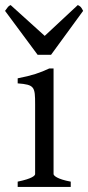

<svg xmlns="http://www.w3.org/2000/svg" viewBox="-36 -740 349 760"><path d="M176 -51V-469H159C123 -452 91 -441 34 -430V-410C101 -405 103 -396 103 -327V-51C103 -45 92 -33 34 -21V0H244V-21C190 -31 176 -45 176 -51ZM-16 -697 113 -523H166L293 -697C285 -713 282 -715 272 -720L141 -598L6 -720C-5 -715 -4 -712 -16 -697Z"/></svg>

Font: Temporarium
Style: Regular
Weight: 400
Version: Version 1.1